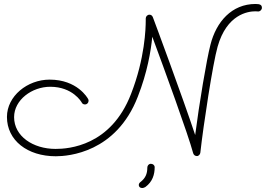

<svg xmlns="http://www.w3.org/2000/svg" viewBox="-20 -776 1339 967"><path d="M1299 -734C1299 -735 1299 -736 1299 -737C1299 -751 1290 -756 1267 -756C1147 -756 1069 -666 1040 -551C1021 -479 983 -252 963 -96C899 -289 757 -671 750 -689C747 -697 741 -702 733 -702C722 -702 714 -693 714 -683C714 -682 714 -679 714 -673C714 -634 710 -482 640 -303C539 -41 326 -26 260 -26C146 -26 51 -90 51 -186C51 -273 141 -339 233 -339C346 -339 390 -263 392 -259C395 -253 401 -250 408 -250C419 -250 426 -259 426 -268C426 -271 426 -274 424 -277C421 -283 369 -375 230 -375C118 -375 15 -292 15 -187C15 -69 118 11 261 11C324 11 565 -7 674 -289C722 -411 740 -519 747 -591C806 -432 928 -98 953 -4C956 5 963 10 972 10C981 10 988 1 989 -7C1004 -143 1052 -458 1076 -541C1122 -704 1229 -719 1266 -719C1277 -719 1279 -718 1280 -718C1289 -718 1297 -725 1299 -734ZM759 66C759 56 750 49 740 49C729 49 722 58 722 68C722 100 712 122 687 141C681 146 679 151 679 156C679 164 685 171 696 171C702 171 708 168 712 166C749 139 759 102 759 66Z"/></svg>

Font: Sacramento
Style: Regular
Weight: 400
Designer: Astigmatic (AOETI)
Foundry: Astigmatic (AOETI)
Version: Version 1.000